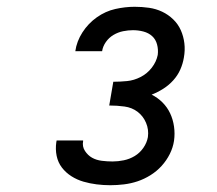

<svg xmlns="http://www.w3.org/2000/svg" viewBox="-20 -863 640 566"><path d="M305 -317Q285 -317 265 -319.5Q245 -322 226 -327.5Q207 -333 190.5 -343.5Q174 -354 162.5 -369Q151 -384 147 -403.5Q143 -423 146 -444L147 -449H225V-447Q222 -431 230.5 -418Q239 -405 251.5 -398Q264 -391 280 -389Q296 -387 312 -387Q328 -387 345 -390.5Q362 -394 377 -403Q392 -412 402.5 -427Q413 -442 416 -459Q419 -481 410.5 -501Q402 -521 385.5 -533.5Q369 -546 347 -549Q325 -552 302 -552L314 -622Q334 -622 354.5 -624Q375 -626 394.5 -636Q414 -646 427.5 -663.5Q441 -681 445 -701Q447 -717 443 -732Q439 -747 428.5 -756.5Q418 -766 403 -770Q388 -774 372 -774Q358 -774 343 -771Q328 -768 314.5 -760Q301 -752 292 -739Q283 -726 281 -712H202Q206 -741 223 -767.5Q240 -794 265.5 -812Q291 -830 320 -836.5Q349 -843 377 -843Q399 -843 419.5 -840Q440 -837 458 -828.5Q476 -820 490.5 -806Q505 -792 513 -774Q521 -756 523.5 -735.5Q526 -715 522 -693Q519 -675 511.5 -658Q504 -641 491 -626.5Q478 -612 461.5 -601.5Q445 -591 427 -584Q445 -575 459 -561Q473 -547 481.5 -529Q490 -511 493 -490Q496 -469 493 -448Q490 -428 480.5 -409Q471 -390 456.5 -374Q442 -358 423.5 -346.5Q405 -335 385.5 -328.5Q366 -322 345.5 -319.5Q325 -317 305 -317Z"/></svg>

Font: Iosevka Extended Oblique
Style: Regular
Weight: 400
Width: 7
Italic angle: -9°
Monospace: yes
Designer: Belleve Invis
Foundry: Belleve Invis
Version: Version 32.0.1; ttfautohint (v1.8.4)